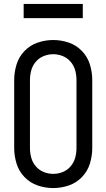

<svg xmlns="http://www.w3.org/2000/svg" viewBox="-20 -946 540 974"><path d="M100 -854V-926H400V-854ZM250 8Q210 8 171.5 -5Q133 -18 104.5 -47.5Q76 -77 64 -116Q52 -155 52 -195V-540Q52 -580 64 -619Q76 -658 104.5 -687.5Q133 -717 171.5 -730Q210 -743 250 -743Q290 -743 328.5 -730Q367 -717 395.5 -687.5Q424 -658 436 -619Q448 -580 448 -540V-195Q448 -155 436 -116Q424 -77 395.5 -47.5Q367 -18 328.5 -5Q290 8 250 8ZM250 -64Q275 -64 298.5 -73.5Q322 -83 338.5 -102.5Q355 -122 361.5 -146Q368 -170 368 -195V-540Q368 -565 361.5 -589Q355 -613 338.5 -632.5Q322 -652 298.5 -661.5Q275 -671 250 -671Q225 -671 201.5 -661.5Q178 -652 161.5 -632.5Q145 -613 138.5 -589Q132 -565 132 -540V-195Q132 -170 138.5 -146Q145 -122 161.5 -102.5Q178 -83 201.5 -73.5Q225 -64 250 -64Z"/></svg>

Font: Iosevka SS08
Style: Regular
Weight: 400
Monospace: yes
Designer: Belleve Invis
Foundry: Belleve Invis
Version: 2.1.0; ttfautohint (v1.8.2)